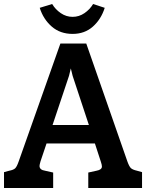

<svg xmlns="http://www.w3.org/2000/svg" viewBox="-22 -937 731 957"><path d="M686 -79V0H418V-77L459 -86Q486 -91 486 -107Q486 -115 481 -130L451 -222H210L180 -133Q175 -116 175 -110Q175 -90 203 -86L243 -77V0H-2V-79L24 -86Q45 -90 53.5 -98Q62 -106 71 -132L279 -720H408L613 -132Q622 -107 630.5 -99Q639 -91 661 -86ZM421 -314 340 -559 331 -596 322 -559 240 -314ZM176 -898 238 -917Q254 -890 281 -871.5Q308 -853 340 -853Q372 -853 399 -871.5Q426 -890 442 -917L500 -898Q482 -841 441 -804.5Q400 -768 340 -768Q278 -768 236 -804.5Q194 -841 176 -898Z"/></svg>

Font: Enriqueta SemiBold
Style: Regular
Weight: 600
Designer: Viviana Monsalve, Gustavo Ibarra
Foundry: 72Puntos
Version: Version 2.000